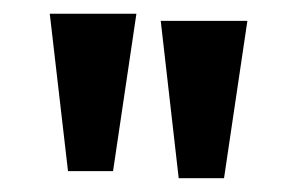

<svg xmlns="http://www.w3.org/2000/svg" viewBox="-20 -721 426 277"><path d="M78.1 -474.1 51.8 -701.2H176.8L143.1 -474.1ZM237.8 -463.9 211.9 -690.9H336.9L303.2 -463.9Z"/></svg>

Font: Preahvihear
Style: Regular
Weight: 400
Designer: Danh Hong
Version: Version 8.002; ttfautohint (v1.8.3)